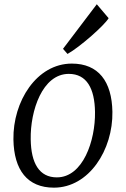

<svg xmlns="http://www.w3.org/2000/svg" viewBox="-20 -864 588 894"><path d="M42.5 -214.4C44.9 -72.3 107.4 9.8 231 9.8C395 9.8 506.3 -167 503.4 -343.3C501 -485.4 438 -567.9 314.5 -567.9C150.4 -567.9 39.6 -391.6 42.5 -214.4ZM244.6 -38.1C163.1 -38.1 124.5 -103.5 123 -215.3C120.6 -348.1 177.2 -520 300.3 -520C383.8 -520 420.9 -452.1 422.4 -342.3C424.3 -209.5 366.7 -38.1 244.6 -38.1ZM294.4 -612.8C353.5 -646 467.3 -747.1 485.8 -779.3L430.7 -844.2L273.4 -636.7Z"/></svg>

Font: Merriweather
Style: Light Italic
Weight: 300
Italic angle: -7.5°
Designer: Eben Sorkin
Foundry: Eben Sorkin
Version: Version 1.001